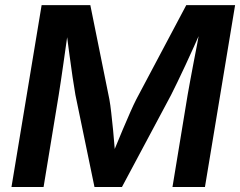

<svg xmlns="http://www.w3.org/2000/svg" viewBox="-20 -748 960 768"><path d="M25.9 0 146.5 -727.5H341.3L417.5 -350.6Q421.4 -329.6 425 -296.9Q428.7 -264.2 432.4 -227.1Q436 -189.9 438.7 -154.8Q441.4 -119.6 442.9 -93.8L415.5 -94.2Q426.3 -121.1 440.7 -156.5Q455.1 -191.9 470.7 -228.8Q486.3 -265.6 500.5 -297.9Q514.6 -330.1 525.4 -351.1L725.1 -727.5H920.4L799.8 0H669.9L730.5 -368.2Q734.9 -392.6 741 -426.3Q747.1 -460 754.4 -497.8Q761.7 -535.6 769 -573.5Q776.4 -611.3 781.7 -644L792 -643.1Q775.4 -605 757.3 -564.9Q739.3 -524.9 721.9 -487.5Q704.6 -450.2 689.5 -419.2Q674.3 -388.2 664.1 -367.7L467.8 0H357.9L281.7 -368.2Q276.9 -395 270.3 -439.7Q263.7 -484.4 256.6 -538.1Q249.5 -591.8 242.7 -644L254.9 -643.1Q250 -609.4 244.6 -571.3Q239.3 -533.2 233.9 -495.6Q228.5 -458 223.6 -424.8Q218.8 -391.6 214.8 -367.7L154.3 0Z"/></svg>

Font: Inter 17pt SemiBold
Style: Italic
Weight: 600
Italic angle: -9.3988°
Version: Version 4.001;git-66647c0bb